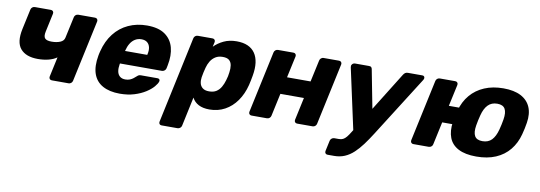

<svg xmlns="http://www.w3.org/2000/svg" viewBox="-56 -890 4058 1442"><g transform="rotate(10 1973.0 -169.5)"><path d="M337.6 0Q327 0 321.1 -7.2Q315.1 -14.5 317.1 -25.1L349.9 -177.3Q323.4 -158.6 286.5 -149.3Q249.6 -139.9 205.8 -139.9Q114.6 -139.9 73 -189.2Q31.4 -238.5 53.6 -342L86.6 -494.9Q88.6 -505.5 97.2 -512.8Q105.8 -520 116.4 -520H239Q249.6 -520 255.6 -512.8Q261.5 -505.5 259.5 -494.9L229.2 -353.5Q221 -315.6 234.3 -300.8Q247.6 -286 284.9 -286Q323.2 -286 350.6 -297.4Q377.9 -308.7 382.9 -333.5L417.9 -494.9Q419.9 -505.5 428.4 -512.8Q437 -520 447.6 -520H575.9Q586.5 -520 592.4 -512.8Q598.4 -505.5 596.4 -494.9L495.6 -25.1Q493.6 -14.5 485.1 -7.2Q476.5 0 465.9 0Z M857 10Q778.6 10 726.5 -18.7Q674.4 -47.4 654.6 -104.1Q634.9 -160.7 650.1 -244.4Q651.5 -251.2 653.6 -261.9Q655.6 -272.5 657.8 -278.8Q677.8 -358 721.7 -414.4Q765.6 -470.8 829.7 -500.4Q893.9 -530 971.4 -530Q1058.9 -530 1108.7 -494.9Q1158.5 -459.9 1174.7 -399.7Q1190.9 -339.5 1175.5 -263.3L1170.6 -238.9Q1168.6 -228.3 1159.4 -221Q1150.1 -213.8 1139.5 -213.8H819.7Q819.7 -213.1 819.2 -211Q818.7 -208.9 818.4 -206.9Q813.2 -177.5 817.3 -153.9Q821.4 -130.2 837.1 -116.3Q852.9 -102.4 879.6 -102.4Q899.5 -102.4 914.4 -108.5Q929.4 -114.6 940 -123.2Q950.6 -131.9 957.6 -138Q969 -148.5 975.1 -151Q981.3 -153.5 992.9 -153.5H1117Q1126.6 -153.5 1131.6 -147.7Q1136.6 -141.9 1134 -132.2Q1129.4 -115.1 1108.7 -90.9Q1088 -66.6 1052.1 -43.5Q1016.2 -20.4 967 -5.2Q917.7 10 857 10ZM841.1 -312.9H1010.4L1010.8 -315Q1018.8 -347.5 1013.4 -371.3Q1008 -395 991.5 -407.9Q975 -420.8 948.1 -420.8Q921.2 -420.8 899.9 -407.9Q878.5 -395 864 -371.3Q849.5 -347.5 841.5 -315Z M1208 190Q1197.4 190 1191.9 182.8Q1186.5 175.5 1188.5 164.9L1329.3 -494.9Q1331.3 -505.5 1339.8 -512.8Q1348.4 -520 1359 -520H1471.6Q1482.2 -520 1488.2 -512.8Q1494.1 -505.5 1492.1 -494.9L1484 -458.5Q1514.1 -489.4 1556.8 -509.7Q1599.5 -530 1655.2 -530Q1704.9 -530 1739.7 -514.5Q1774.6 -499 1795.2 -469.1Q1815.9 -439.1 1821.7 -395.9Q1827.5 -352.6 1817.6 -296.7Q1814.4 -277.4 1810.7 -260Q1807 -242.6 1802.4 -222.6Q1784.6 -152.1 1747.7 -99.8Q1710.9 -47.5 1658.3 -18.8Q1605.7 10 1540.2 10Q1490.7 10 1457.6 -7.4Q1424.4 -24.8 1408 -57.1L1360.7 164.9Q1358.7 175.5 1349.7 182.8Q1340.6 190 1330 190ZM1514.4 -123.6Q1548.4 -123.6 1570.1 -137.7Q1591.8 -151.9 1605.4 -175.7Q1619.1 -199.6 1627.4 -228.9Q1632 -243.9 1635.6 -260Q1639.3 -276.1 1640.6 -291.1Q1644.9 -320.4 1641.2 -344.3Q1637.5 -368.1 1621.7 -382.3Q1605.9 -396.4 1571.9 -396.4Q1539.2 -396.4 1516.4 -381.9Q1493.5 -367.4 1479.4 -344.1Q1465.4 -320.8 1458.5 -294.1Q1453.2 -274.8 1449.3 -256.7Q1445.4 -238.6 1442.1 -218.6Q1438.2 -193.6 1443.3 -172.1Q1448.4 -150.6 1465.7 -137.1Q1483.1 -123.6 1514.4 -123.6Z M1860.6 0Q1850 0 1844.1 -7.2Q1838.1 -14.5 1840.1 -25.1L1940.9 -494.9Q1942.9 -505.5 1951.4 -512.8Q1960 -520 1970.6 -520H2088.9Q2099.5 -520 2105.4 -512.8Q2111.4 -505.5 2109.4 -494.9L2073.5 -329.4H2253L2288.9 -494.9Q2290.9 -505.5 2299.4 -512.8Q2308 -520 2318.6 -520H2436.9Q2447.5 -520 2453.4 -512.8Q2459.4 -505.5 2457.4 -494.9L2356.6 -25.1Q2354.6 -14.5 2346.1 -7.2Q2337.5 0 2326.9 0H2208.6Q2198 0 2192.1 -7.2Q2186.1 -14.5 2188.1 -25.1L2225.4 -198.3H2045.9L2008.6 -25.1Q2006.6 -14.5 1998.1 -7.2Q1989.5 0 1978.9 0Z M2474 190.6Q2463.4 190.6 2457.7 183.4Q2452.1 176.1 2454.1 165.5L2471.5 84.6Q2473.5 74 2482.6 66.8Q2491.6 59.5 2502.2 59.5H2537.1Q2555.5 59.5 2568.7 52.9Q2582 46.4 2595 30.8Q2608 15.3 2624.6 -12.4L2927.5 -499.4Q2933.8 -508.9 2941.4 -514.4Q2949.1 -520 2962.3 -520H3071.9Q3081.1 -520 3085.8 -514.6Q3090.5 -509.2 3089.7 -501.2Q3089.4 -494.4 3083.5 -485.6L2793.7 -27.8Q2762.7 21.4 2733 61.4Q2703.2 101.5 2671.7 130.7Q2640.1 160 2603.9 175.3Q2567.7 190.6 2523.6 190.6ZM2635.4 -10.8 2532.1 -485.6Q2529.1 -499.4 2535.1 -506.9Q2537.8 -512.4 2544.4 -516.2Q2551.1 -520 2559.1 -520H2665.7Q2678.9 -520 2683.7 -513.3Q2688.5 -506.6 2689.5 -499.4L2760.4 -132.7Z M3448 -198.3H3279.9L3242.6 -25.1Q3241 -14.5 3232.2 -7.2Q3223.5 0 3212.9 0H3094.6Q3084 0 3078.3 -7.2Q3072.5 -14.5 3074.1 -25.1L3174.9 -494.9Q3176.9 -505.5 3185.4 -512.8Q3194 -520 3204.6 -520H3322.9Q3333.5 -520 3339.4 -512.8Q3345.4 -505.5 3343.4 -494.9L3307.5 -329.4H3475.6ZM3575.5 10Q3491 10 3439.1 -16.9Q3387.2 -43.8 3367.6 -94.5Q3348 -145.3 3358.4 -214.9Q3361 -234.9 3366.7 -260.3Q3372.4 -285.8 3377.6 -305.1Q3396.7 -375.7 3439.3 -426Q3481.9 -476.2 3545.3 -503.1Q3608.7 -530 3689.5 -530Q3770.9 -530 3822.7 -503.1Q3874.6 -476.2 3896.3 -426Q3918 -375.7 3906.6 -305.1Q3904 -285.8 3898.3 -260.3Q3892.6 -234.9 3887.4 -214.9Q3869.2 -145.3 3827.7 -94.5Q3786.2 -43.8 3723.1 -16.9Q3660 10 3575.5 10ZM3601.2 -111.7Q3645.6 -111.7 3671.9 -138.9Q3698.2 -166.1 3712.4 -219.9Q3716.4 -234.9 3722 -260Q3727.6 -285.1 3729.6 -300.1Q3738.4 -353 3723.2 -380.6Q3708.1 -408.3 3663.7 -408.3Q3620 -408.3 3593.1 -380.6Q3566.1 -353 3552.6 -300.1Q3548.6 -285.1 3543 -260Q3537.4 -234.9 3535.4 -219.9Q3526.6 -166.1 3542.1 -138.9Q3557.5 -111.7 3601.2 -111.7Z"/></g></svg>

Font: Rubik Light
Style: Italic
Weight: 300
Italic angle: -12°
Designer: Hubert and Fischer
Foundry: Hubert and Fischer
Version: Version 2.300;gftools[0.9.30]